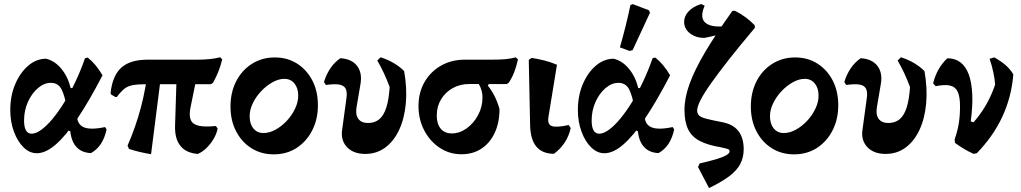

<svg xmlns="http://www.w3.org/2000/svg" viewBox="-20 -759 5098 959"><path d="M163.9 6.4Q127.8 6.4 97.8 -22.9Q67.7 -52.1 49.5 -101.5Q31.3 -150.9 31.3 -209.6Q31.3 -280.4 55.8 -338.2Q80.2 -395.9 120.9 -430.8Q161.6 -465.7 210.6 -465.7Q254 -454.9 286.4 -415.5Q318.9 -376.2 333 -319.1L395.5 -319.6L315.3 -212.3Q304.2 -279.8 287.5 -312.5Q270.8 -345.2 233.9 -345.2Q200.1 -345.2 169.2 -318.7Q138.3 -292.1 119.2 -249.4Q100.2 -206.6 100.2 -157.8Q100.2 -91.2 138 -91.2Q159.4 -91.2 186.5 -110.9Q213.6 -130.5 243 -166Q272.4 -201.5 301.7 -248.8Q331 -296 357.4 -352.2Q383.8 -408.3 404.5 -468L417.9 -471.7Q439.8 -454.1 457.4 -432.8Q475.1 -411.6 492.1 -382.9Q423.6 -251.1 365.1 -164.6Q306.6 -78.2 256.9 -35.9Q207.2 6.4 163.9 6.4ZM434.4 5.7Q389 3.7 362.9 -23.7Q336.7 -51.2 331.2 -102.9L308.6 -114L365.5 -219.4L364.5 -191.2Q362.5 -140.3 396.3 -124.4Q430.1 -108.5 504.7 -124.4L512.3 -112.8Q495 -28.3 434.4 5.7Z M556.3 -274.5 534.2 -287.5 532.3 -294.5Q541.8 -381.8 586.2 -421.4Q630.6 -461 717.7 -461H967.5Q1034.1 -461 1079.7 -473L1089.9 -462.3Q1082.1 -429.8 1070.7 -401.5Q1059.4 -373.1 1044.5 -346.4L1034.1 -338.5H714.5Q670.1 -338.5 644.3 -333.9Q618.5 -329.3 601.5 -315.8Q584.4 -302.3 563.3 -274.5ZM734.5 11.2Q706.3 6.5 679.2 0.2Q652 -6.1 624.3 -15.2L617.1 -31.5Q699.8 -220.7 720.2 -424.5L789.2 -418.9ZM967.4 9.9Q909.2 5 880.7 -30.9Q852.3 -66.7 854.4 -131.8L863.4 -417.8H971.4L931.3 -220.9Q923.5 -182.1 932.8 -159.9Q942.1 -137.7 972.8 -130.9Q1003.5 -124.1 1058.3 -129.6L1067 -117.2Q1062.4 -91.3 1046.8 -65Q1031.2 -38.8 1010.3 -18.7Q989.4 1.3 967.4 9.9Z M1347.2 12Q1284.8 12 1236 -18.6Q1187.2 -49.3 1159.3 -103.2Q1131.3 -157.2 1131.3 -226.8Q1131.3 -297.8 1159.7 -353.1Q1188.2 -408.5 1238.5 -440.3Q1288.8 -472.1 1352.9 -472.1Q1415.4 -472.1 1463.6 -441.5Q1511.9 -410.9 1539.9 -357.4Q1567.9 -303.9 1567.9 -233.3Q1567.9 -163.3 1539.4 -107.7Q1511 -52.1 1461.4 -20Q1411.8 12 1347.2 12ZM1295.7 -94.5Q1325.3 -94.5 1356 -111.2Q1386.6 -127.9 1412.2 -155.3Q1437.9 -182.7 1453.7 -216Q1469.6 -249.2 1469.6 -281.4Q1469.6 -318.9 1450.7 -342Q1431.9 -365.2 1400.3 -365.2Q1371.7 -365.2 1341.4 -348.3Q1311 -331.3 1285.1 -304.2Q1259.2 -277 1243.1 -244Q1226.9 -211 1226.9 -178.8Q1226.9 -140.3 1245.8 -117.4Q1264.6 -94.5 1295.7 -94.5Z M1804.6 9.8Q1746.1 9.8 1714 -23.3Q1682 -56.4 1688.5 -107.7L1710.4 -268.4Q1714.9 -299.9 1706.4 -316.3Q1697.9 -332.6 1674.2 -336.6Q1650.5 -340.5 1607.6 -334.6L1598.1 -349.4Q1609.8 -387.7 1630.3 -418Q1650.8 -448.2 1680 -468.3Q1736.7 -464.7 1763.6 -429.8Q1790.4 -394.8 1780.3 -337.7L1761.3 -225.9Q1754.3 -187.6 1769.3 -166.1Q1784.3 -144.7 1817.9 -144.7Q1852.3 -144.7 1874.9 -163.8Q1897.4 -183 1909.9 -222.9Q1922.3 -262.7 1926.3 -324.2Q1912.8 -361 1897.2 -394.2Q1881.6 -427.3 1864.4 -456.7L1881 -473Q1916 -461.8 1946 -444.3Q1976.1 -426.7 1998.6 -404Q2014 -316.4 2006.9 -241.1Q1999.7 -165.7 1973.3 -109.5Q1946.8 -53.3 1903.9 -21.7Q1860.9 9.8 1804.6 9.8Z M2284.9 11.5Q2225.1 11.5 2176.3 -20.8Q2127.5 -53.1 2098.9 -107.8Q2070.3 -162.6 2070.3 -229.5Q2070.3 -296.8 2100.4 -349.1Q2130.4 -401.4 2182.8 -431.2Q2235.1 -461 2302.4 -461H2438Q2479.5 -461 2507 -463.7Q2534.5 -466.5 2555.8 -472.6L2567.1 -462.3Q2559.3 -426.7 2548.5 -398.8Q2537.8 -370.9 2521.8 -346.9L2511.4 -339L2326 -339.4Q2279.1 -339.9 2241.7 -319.1Q2204.4 -298.4 2183 -262.8Q2161.5 -227.2 2161.5 -182.1Q2161.5 -139.8 2181.3 -116.2Q2201.1 -92.6 2236.4 -92.6Q2275.3 -92.6 2310.2 -117.4Q2345.2 -142.2 2367.5 -183.3Q2389.9 -224.3 2389.9 -271.8Q2389.9 -299.6 2378.6 -325.5Q2367.4 -351.4 2347.6 -363.7L2437.5 -365.1L2416.5 -331.4Q2436.3 -306.9 2451 -277.4Q2465.7 -247.9 2474.9 -214.5Q2474.9 -146.6 2451.2 -95.8Q2427.5 -44.9 2384.9 -16.7Q2342.3 11.5 2284.9 11.5Z M2747 9.1Q2631.1 9.1 2627.8 -133.2L2621.1 -460.1L2635.5 -469.7Q2668.9 -464.7 2700.2 -456.6Q2731.5 -448.5 2761.9 -435.7L2718.9 -171.9Q2713.9 -136.8 2737.4 -129Q2760.8 -121.3 2820.6 -134.6L2830.6 -119.4Q2813.3 -40.5 2747 9.1Z M2998.9 6.4Q2962.8 6.4 2932.8 -22.9Q2902.7 -52.1 2884.5 -101.5Q2866.3 -150.9 2866.3 -209.6Q2866.3 -280.4 2890.8 -338.2Q2915.2 -395.9 2955.9 -430.8Q2996.6 -465.7 3045.6 -465.7Q3089 -454.9 3121.4 -415.5Q3153.9 -376.2 3168 -319.1L3230.5 -319.6L3150.3 -212.3Q3139.2 -279.8 3122.5 -312.5Q3105.8 -345.2 3068.9 -345.2Q3035.1 -345.2 3004.2 -318.7Q2973.3 -292.1 2954.2 -249.4Q2935.2 -206.6 2935.2 -157.8Q2935.2 -91.2 2973 -91.2Q2994.4 -91.2 3021.5 -110.9Q3048.6 -130.5 3078 -166Q3107.4 -201.5 3136.7 -248.8Q3166 -296 3192.4 -352.2Q3218.8 -408.3 3239.5 -468L3252.9 -471.7Q3274.8 -454.1 3292.4 -432.8Q3310.1 -411.6 3327.1 -382.9Q3258.6 -251.1 3200.1 -164.6Q3141.6 -78.2 3091.9 -35.9Q3042.2 6.4 2998.9 6.4ZM3269.4 5.7Q3224 3.7 3197.9 -23.7Q3171.7 -51.2 3166.2 -102.9L3143.6 -114L3200.5 -219.4L3199.5 -191.2Q3197.5 -140.3 3231.3 -124.4Q3265.1 -108.5 3339.7 -124.4L3347.3 -112.8Q3330 -28.3 3269.4 5.7ZM3124.5 -504.7 3076.3 -522.3Q3091.3 -575 3104.5 -627.4Q3117.7 -679.8 3128.7 -733.5L3140 -738.6L3221.4 -707.7L3226.6 -695.4L3139.8 -508.5Z M3521.4 180.4 3466.4 75 3475 57.1Q3524.4 46.1 3557.6 36.1Q3590.7 26.1 3607.4 16.4Q3624.1 6.6 3624.1 -2.5Q3624.1 -11.7 3615.2 -14.7Q3606.2 -17.7 3579.2 -23.6Q3515.5 -34.2 3475.7 -54.7Q3435.8 -75.2 3417.3 -112.6Q3398.8 -150.1 3398.8 -210.3Q3398.8 -269.5 3423.9 -339.3Q3449 -409.1 3501.9 -498.6Q3554.8 -588.1 3638.4 -704.7L3650.8 -705.1Q3705.9 -677.9 3749.2 -633.3L3750.8 -620.5Q3674.9 -530.6 3620.6 -461.4Q3566.3 -392.1 3531.1 -342.2Q3495.9 -292.3 3479 -259.1Q3462.2 -225.9 3462.2 -207.1Q3462.2 -191.3 3472.2 -181.8Q3482.3 -172.4 3509 -165.6Q3535.6 -158.9 3585.4 -149.1Q3641.3 -139 3667.9 -104.8Q3694.6 -70.6 3694.6 -13.6Q3694.6 27.4 3677.3 60.3Q3660 93.2 3621.9 121.6Q3583.7 150.1 3521.4 180.4ZM3498.4 -569.7Q3455.6 -569.7 3426.4 -592.3Q3397.1 -614.8 3397.1 -650.2Q3397.1 -678.6 3419.8 -702.7Q3442.4 -726.7 3482.1 -738.9L3499.7 -730.5Q3473.1 -669.8 3504.4 -644.5Q3535.7 -619.1 3614.2 -629.8L3616.7 -600.8Q3580.7 -589 3553.6 -582Q3526.4 -575.1 3498.4 -569.7Z M3946.2 12Q3883.8 12 3835 -18.6Q3786.2 -49.3 3758.3 -103.2Q3730.3 -157.2 3730.3 -226.8Q3730.3 -297.8 3758.7 -353.1Q3787.2 -408.5 3837.5 -440.3Q3887.8 -472.1 3951.9 -472.1Q4014.4 -472.1 4062.6 -441.5Q4110.9 -410.9 4138.9 -357.4Q4166.9 -303.9 4166.9 -233.3Q4166.9 -163.3 4138.4 -107.7Q4110 -52.1 4060.4 -20Q4010.8 12 3946.2 12ZM3894.7 -94.5Q3924.3 -94.5 3955 -111.2Q3985.6 -127.9 4011.2 -155.3Q4036.9 -182.7 4052.7 -216Q4068.6 -249.2 4068.6 -281.4Q4068.6 -318.9 4049.7 -342Q4030.9 -365.2 3999.3 -365.2Q3970.7 -365.2 3940.4 -348.3Q3910 -331.3 3884.1 -304.2Q3858.2 -277 3842.1 -244Q3825.9 -211 3825.9 -178.8Q3825.9 -140.3 3844.8 -117.4Q3863.6 -94.5 3894.7 -94.5Z M4403.6 9.8Q4345.1 9.8 4313 -23.3Q4281 -56.4 4287.5 -107.7L4309.4 -268.4Q4313.9 -299.9 4305.4 -316.3Q4296.9 -332.6 4273.2 -336.6Q4249.5 -340.5 4206.6 -334.6L4197.1 -349.4Q4208.8 -387.7 4229.3 -418Q4249.8 -448.2 4279 -468.3Q4335.7 -464.7 4362.6 -429.8Q4389.4 -394.8 4379.3 -337.7L4360.3 -225.9Q4353.3 -187.6 4368.3 -166.1Q4383.3 -144.7 4416.9 -144.7Q4451.3 -144.7 4473.9 -163.8Q4496.4 -183 4508.9 -222.9Q4521.3 -262.7 4525.3 -324.2Q4511.8 -361 4496.2 -394.2Q4480.6 -427.3 4463.4 -456.7L4480 -473Q4515 -461.8 4545 -444.3Q4575.1 -426.7 4597.6 -404Q4613 -316.4 4605.9 -241.1Q4598.7 -165.7 4572.3 -109.5Q4545.8 -53.3 4502.9 -21.7Q4459.9 9.8 4403.6 9.8Z M4842.5 9.5Q4817.1 -2.2 4795 -15.4Q4772.9 -28.5 4749.7 -45.6L4748.3 -63.2Q4822.3 -116.9 4872.5 -185.3Q4922.7 -253.6 4950.5 -336.5Q4948.2 -366.4 4941.1 -399.6Q4934 -432.9 4922.8 -465.2L4946 -472.5Q4981.6 -452.3 5004.1 -432.5Q5026.5 -412.7 5041.4 -387.4Q5032.2 -274.5 4986.4 -176.1Q4940.6 -77.6 4858.7 6.5ZM4748.3 -63.2Q4762.6 -104 4768.9 -142.3Q4775.1 -180.7 4775.1 -227Q4775.1 -274.6 4764.1 -299.7Q4753 -324.8 4726.7 -331.3Q4700.5 -337.8 4653.3 -328.6L4640.8 -342.6Q4649.6 -379.8 4667.6 -411.7Q4685.5 -443.6 4711.8 -467.9Q4750.6 -467.9 4777.4 -447.4Q4804.2 -426.8 4818.9 -386.8Q4833.5 -346.8 4836.2 -288.1Q4838.9 -229.3 4828.5 -152.5L4872.2 -139.5Z"/></svg>

Font: Alegreya
Style: Regular
Weight: 400
Designer: Juan Pablo del Peral
Foundry: Huerta Tipografica
Version: Version 2.009